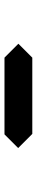

<svg xmlns="http://www.w3.org/2000/svg" viewBox="326 -928 164 856"><g transform="rotate(90 408.0 -500.0)"><path d="M577 -562 640 -499 579 -438H237L175 -500L237 -562Z"/></g></svg>

Font: DSEG7 Classic
Style: Bold
Weight: 700
Designer: Keshikan(Twitter:@keshinomi_88pro)
Version: Version 0.46